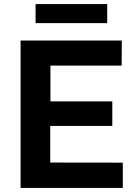

<svg xmlns="http://www.w3.org/2000/svg" viewBox="-20 -922 674 942"><path d="M81 0V-723H577.5L577 -600H227.5V-424.5H531V-304H226.5V-124.5L582.5 -124V0ZM506 -902V-808.5H154.5V-902Z"/></svg>

Font: Public Sans
Style: Bold
Weight: 700
Designer: The Public Sans project authors (U.S. Web Design System). Libre Franklin designed by Pablo Impallari and Rodrigo Fuenzal
Version: Version 1.008; ttfautohint (v1.8.1) -l 8 -r 50 -G 200 -x 14 